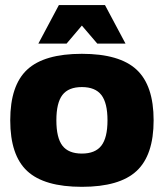

<svg xmlns="http://www.w3.org/2000/svg" viewBox="-20 -720 640 750"><path d="M86.4 -448.2Q152.8 -509.8 299.8 -509.8Q446.8 -509.8 513.4 -448Q580.1 -386.2 580.1 -250Q580.1 -113.8 513.4 -52Q446.8 9.8 299.8 9.8Q152.8 9.8 86.4 -51.8Q20 -113.3 20 -250Q20 -386.7 86.4 -448.2ZM223.9 -349.1Q200.2 -318.4 200.2 -250Q200.2 -181.6 223.9 -150.9Q247.6 -120.1 299.8 -120.1Q352.1 -120.1 376 -151.1Q399.9 -182.1 399.9 -250Q399.9 -317.9 376 -348.9Q352.1 -379.9 299.8 -379.9Q247.6 -379.9 223.9 -349.1ZM390.1 -700.2 470.2 -549.8H359.9L299.8 -620.1L240.2 -549.8H129.9L210 -700.2Z"/></svg>

Font: Fivo Sans Heavy
Style: Regular
Weight: 900
Designer: Alexander Slobzheninov
Foundry: Alexander Slobzheninov
Version: 1.0